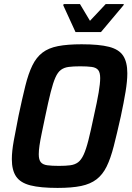

<svg xmlns="http://www.w3.org/2000/svg" viewBox="-20 -913 646 941"><path d="M262 8Q178 8 129 -4.5Q80 -17 59 -48Q38 -79 38 -133Q38 -171 47.5 -223.5Q57 -276 71 -346Q89 -431 104 -491.5Q119 -552 138.5 -592Q158 -632 188 -655Q218 -678 264.5 -687Q311 -696 380 -696Q466 -696 514.5 -683.5Q563 -671 583.5 -640Q604 -609 604 -554Q604 -516 595.5 -464Q587 -412 572 -342Q553 -257 537.5 -196.5Q522 -136 502.5 -96.5Q483 -57 453 -34Q423 -11 377.5 -1.5Q332 8 262 8ZM269 -100Q302 -100 324.5 -103Q347 -106 362.5 -117.5Q378 -129 390 -155Q402 -181 413.5 -226.5Q425 -272 440 -344Q456 -415 463.5 -459.5Q471 -504 471 -530Q471 -558 461 -570Q451 -582 429.5 -585Q408 -588 373 -588Q339 -588 316.5 -585Q294 -582 278.5 -570.5Q263 -559 251.5 -533Q240 -507 228.5 -461.5Q217 -416 202 -344Q192 -296 184.5 -260Q177 -224 173.5 -199.5Q170 -175 170 -157Q170 -130 180 -118Q190 -106 212 -103Q234 -100 269 -100ZM350 -756 290 -887 292 -893H372L421 -811L498 -893H587L585 -887L475 -756Z"/></svg>

Font: Saira SemiCondensed SemiBold
Style: Italic
Weight: 600
Width: 4
Italic angle: -12°
Designer: Hector Gatti with collaboration of the Omnibus-Type team
Foundry: Omnibus-Type
Version: Version 1.101